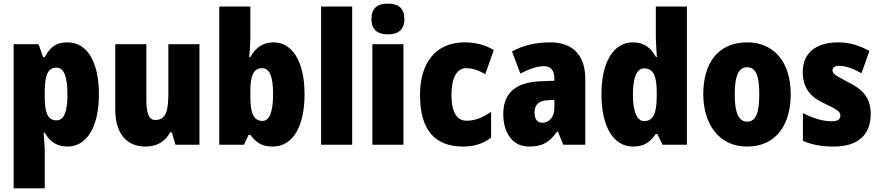

<svg xmlns="http://www.w3.org/2000/svg" viewBox="-20 -796 4837 1056"><path d="M351 -563C293 -563 260 -543 226 -482H217L192 -553H55V240H226V36C226 9 223 -23 220 -66H226C254 -17 293 10 352 10C455 10 524 -95 524 -276C524 -456 460 -563 351 -563ZM291 -424C330 -424 351 -378 351 -275C351 -179 331 -134 291 -134C243 -134 226 -175 226 -263V-290C226 -384 244 -424 291 -424Z M1077 -553H906V-289C906 -194 897 -136 834 -136C798 -136 785 -174 785 -248V-553H614V-193C614 -60 678 10 779 10C841 10 887 -15 916 -68H925L945 0H1077Z M1357 -588V-760H1186V0H1322L1347 -54H1357C1392 -9 1422 10 1480 10C1589 10 1655 -97 1655 -278C1655 -457 1588 -563 1485 -563C1427 -563 1386 -535 1357 -482H1351C1354 -526 1357 -562 1357 -588ZM1422 -421C1463 -421 1482 -374 1482 -280C1482 -180 1462 -131 1424 -131C1375 -131 1357 -172 1357 -267V-297C1357 -383 1376 -421 1422 -421Z M1917 0V-760H1746V0Z M2113 -776C2055 -776 2023 -751 2023 -691C2023 -632 2057 -607 2113 -607C2170 -607 2204 -632 2204 -691C2204 -751 2172 -776 2113 -776ZM2199 -553H2028V0H2199Z M2528 10C2590 10 2639 -7 2681 -39V-181C2638 -150 2592 -132 2546 -132C2493 -132 2463 -178 2463 -274C2463 -370 2494 -421 2543 -421C2579 -421 2612 -410 2649 -388L2696 -521C2650 -548 2598 -563 2535 -563C2374 -563 2290 -447 2290 -274C2290 -78 2374 10 2528 10Z M3007 -563C2924 -563 2853 -545 2796 -513L2842 -391C2892 -418 2936 -432 2971 -432C3009 -432 3029 -410 3029 -364V-352L2951 -349C2819 -343 2748 -287 2748 -169C2748 -70 2795 10 2890 10C2966 10 3005 -16 3044 -73H3048L3078 0H3199V-363C3199 -496 3126 -563 3007 -563ZM2995 -245 3029 -247V-200C3029 -153 3000 -121 2964 -121C2936 -121 2920 -139 2920 -177C2920 -220 2943 -243 2995 -245Z M3462 10C3522 10 3554 -13 3587 -59H3595L3624 0H3758V-760H3587V-595C3587 -566 3590 -525 3593 -482H3588C3559 -536 3519 -563 3461 -563C3356 -563 3288 -458 3288 -277C3288 -97 3355 10 3462 10ZM3523 -130C3485 -130 3461 -177 3461 -278C3461 -373 3484 -420 3523 -420C3573 -420 3592 -378 3592 -290V-263C3591 -170 3572 -130 3523 -130Z M4329 -278C4329 -460 4232 -563 4090 -563C3925 -563 3848 -444 3848 -278C3848 -120 3930 10 4088 10C4259 10 4329 -123 4329 -278ZM4021 -277C4021 -378 4042 -426 4089 -426C4139 -426 4156 -377 4156 -278C4156 -178 4139 -127 4089 -127C4041 -127 4021 -179 4021 -277Z M4769 -170C4769 -259 4723 -305 4647 -343C4570 -384 4559 -390 4559 -409C4559 -426 4572 -434 4597 -434C4633 -434 4679 -416 4718 -393L4762 -516C4704 -547 4651 -563 4590 -563C4468 -563 4395 -505 4395 -400C4395 -318 4433 -265 4508 -230C4590 -192 4602 -180 4602 -160C4602 -138 4586 -129 4552 -129C4504 -129 4445 -148 4396 -174V-21C4451 2 4505 10 4566 10C4700 10 4769 -55 4769 -170Z"/></svg>

Font: Noto Sans Devanagari UI Condensed Black
Style: Regular
Weight: 900
Width: 3
Designer: Jelle Bosma - Monotype Design Team
Foundry: Monotype Imaging Inc.
Version: Version 2.004